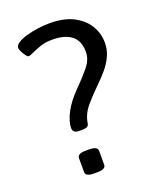

<svg xmlns="http://www.w3.org/2000/svg" viewBox="-133 -786 712 869"><g transform="rotate(-20 222.5 -352.0)"><path d="M171 -202Q155 -202 148 -208.5Q141 -215 141 -225Q141 -259 163.5 -301Q186 -343 227 -384Q265 -422 293.5 -456.5Q322 -491 322 -528Q322 -581 290 -606.5Q258 -632 196 -632Q165 -632 139.5 -623.5Q114 -615 97 -606.5Q80 -598 72 -598Q67 -598 59.5 -608Q52 -618 46 -630Q40 -642 40 -649Q40 -662 56.5 -672.5Q73 -683 99 -690.5Q125 -698 155 -702Q185 -706 212 -706Q279 -706 324.5 -683Q370 -660 393.5 -621.5Q417 -583 417 -538Q417 -504 403.5 -474.5Q390 -445 368.5 -419.5Q347 -394 322 -370Q287 -336 256.5 -300.5Q226 -265 219 -222Q218 -212 211 -207Q204 -202 186 -202ZM168 2Q128 2 128 -20V-86Q128 -108 168 -108H185Q225 -108 225 -86V-20Q225 2 185 2Z"/></g></svg>

Font: Asap
Style: Regular
Weight: 400
Designer: Pablo Cosgaya
Foundry: Omnibus-Type
Version: Version 3.001